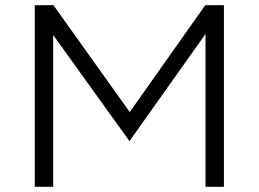

<svg xmlns="http://www.w3.org/2000/svg" viewBox="-20 -720 998 740"><path d="M114 0H185V-585L479 -176L772 -589V0H843V-700H771L480 -288L186 -700H114Z"/></svg>

Font: Chess Sans
Style: Regular
Weight: 400
Designer: Wolf Bōese
Foundry: Wolf Bōese
Version: Version 7.223;Glyphs 3.3 (3306)